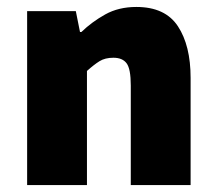

<svg xmlns="http://www.w3.org/2000/svg" viewBox="-20 -532 622 552"><path d="M58 0V-500H198L210 -440H214Q244 -469 282.5 -490.5Q321 -512 372 -512Q455 -512 491.5 -456.5Q528 -401 528 -308V0H356V-286Q356 -334 344 -350Q332 -366 306 -366Q282 -366 266 -356Q250 -346 230 -328V0Z"/></svg>

Font: Source Sans 3 Black
Style: Regular
Weight: 900
Designer: Paul D. Hunt
Foundry: Adobe
Version: Version 3.046;hotconv 1.0.118;makeotfexe 2.5.65603